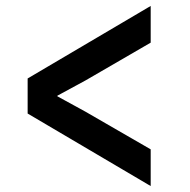

<svg xmlns="http://www.w3.org/2000/svg" viewBox="-20 -694 640 646"><path d="M487 -68 73 -312V-430L487 -674V-550.5L268 -423.5L173 -372V-370L268 -318L487 -191.5Z"/></svg>

Font: Spline Sans Mono Medium
Style: Regular
Weight: 500
Monospace: yes
Version: Version 1.004